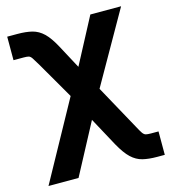

<svg xmlns="http://www.w3.org/2000/svg" viewBox="-109 -610 797 901"><g transform="rotate(-15 290.0 -159.5)"><path d="M15.1 204.1 261.7 -244.1H326.2L482.4 40Q495.6 64.9 502.9 75.4Q510.3 85.9 518.8 88.1Q527.3 90.3 543.9 90.3H580.1V204.1H543.9Q502.4 204.1 472.9 196.8Q443.4 189.5 418.7 166.3Q394 143.1 367.7 95.7L292.5 -43L161.1 204.1ZM258.8 -118.2 120.1 -357.9Q105.5 -382.8 98.1 -393.6Q90.8 -404.3 83 -406.5Q75.2 -408.7 58.6 -408.7H9.3V-522.9H58.6Q100.1 -522.9 130.1 -515.4Q160.2 -507.8 184.6 -484.4Q209 -460.9 234.4 -413.6L295.4 -299.8L413.1 -522.5H562.5L332.5 -118.2Z"/></g></svg>

Font: Inter 28pt
Style: Bold
Weight: 700
Designer: Rasmus Andersson
Foundry: rsms
Version: Version 4.001;git-66647c0bb